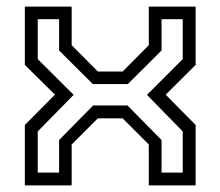

<svg xmlns="http://www.w3.org/2000/svg" viewBox="-20 -560 666 580"><path d="M55 0V-182.5L146 -274L55 -364V-540H196.5V-423.5L275.5 -344H350.5L429.5 -423.5V-540H571V-364L480.5 -274L571 -182.5V0H429.5V-123.5L350.5 -202.5H275.5L196.5 -123.5V0ZM94 -38.5H158.5V-137L261.5 -241.5H365L468 -137V-38.5H532V-163L424 -273.5L532 -381.5V-502H468V-407.5L366 -306H260.5L158.5 -407.5V-502H94V-381.5L202.5 -273.5L94 -163Z"/></svg>

Font: Tourney Thin
Style: Regular
Weight: 400
Version: Version 1.015